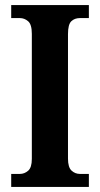

<svg xmlns="http://www.w3.org/2000/svg" viewBox="-20 -734 392 754"><path d="M24 0V-51H58Q76 -51 90.5 -63.5Q105 -76 105 -110V-601Q105 -638 90.5 -650.5Q76 -663 58 -663H24V-714H329V-663H294Q273 -663 260 -650.5Q247 -638 247 -600V-111Q247 -77 261 -64Q275 -51 294 -51H329V0Z"/></svg>

Font: Noto Serif Khmer Condensed
Style: Bold
Weight: 700
Width: 3
Designer: Danh Hong and the Monotype Design Team
Foundry: Monotype Imaging Inc.
Version: Version 2.004; ttfautohint (v1.8.4.7-5d5b)